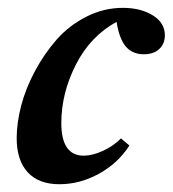

<svg xmlns="http://www.w3.org/2000/svg" viewBox="-20 -458 440 489"><path d="M131.3 11.2Q78.6 11.2 50.5 -19.3Q22.5 -49.8 22.5 -106.4Q22.5 -144.5 33.9 -188.7Q45.4 -232.9 69.1 -277.1Q92.8 -321.3 124.3 -357.2Q155.8 -393.1 200 -415.5Q244.1 -438 293 -438Q338.4 -438 369.1 -418.9Q399.9 -399.9 399.9 -368.2Q399.9 -346.7 385.7 -333.3Q371.6 -319.8 346.2 -319.8Q317.4 -319.8 300.5 -339.4Q283.7 -358.9 276.9 -402.3Q210.4 -366.2 173.3 -293.5Q136.2 -220.7 136.2 -144.5Q136.2 -61.5 193.4 -61.5Q214.8 -61.5 241.5 -73.5Q268.1 -85.4 288.1 -105.5L309.6 -87.4Q280.8 -42.5 232.2 -15.6Q183.6 11.2 131.3 11.2Z"/></svg>

Font: Elstob 14pt
Style: Bold Italic
Weight: 700
Italic angle: -20°
Designer: Peter S. Baker
Version: Version 1.015